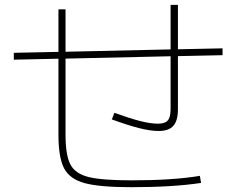

<svg xmlns="http://www.w3.org/2000/svg" viewBox="-20 -778 978 794"><path d="M221.7 -220.7V-535.2L37.1 -531.2V-559.6L221.7 -563.5V-739.3H251V-564L685.5 -573.7V-757.8H715.8V-574.2L900.4 -578.1V-549.8L715.8 -545.9V-326.2Q715.8 -279.3 697 -257.8Q678.2 -236.3 635.7 -236.3Q602.1 -236.3 554.9 -248.3Q507.8 -260.3 442.4 -284.2L453.1 -311.5Q519 -287.6 561 -277.1Q603 -266.6 631.8 -266.6Q652.8 -266.6 664.3 -272.5Q675.8 -278.3 680.7 -292Q685.5 -305.7 685.5 -331.1V-545.4L251 -535.6V-220.7Q251 -136.7 271 -98.1Q291 -59.6 346.7 -45.9Q402.3 -32.2 523.4 -32.2Q695.3 -32.2 806.6 -50.8L811.5 -21.5Q694.3 -3.9 523.4 -3.9Q393.1 -3.9 330.8 -20.5Q268.6 -37.1 245.1 -81.8Q221.7 -126.5 221.7 -220.7Z"/></svg>

Font: Pretendard JP Thin
Style: Regular
Weight: 100
Designer: Base glyphs from Inter by Rasmus Andersson; Hangeul glyphs from Noto Sans CJK(Source Han Sans) by Jang Soo-young and Kan
Foundry: Kil Hyung-jin
Version: Version 1.309